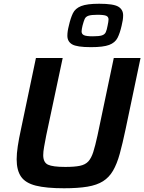

<svg xmlns="http://www.w3.org/2000/svg" viewBox="-20 -998 771 1026"><path d="M322 8Q227 8 171.5 -6Q116 -20 92.5 -54Q69 -88 69 -147Q69 -177 75 -217Q81 -257 92 -307L172 -688H315L227 -274Q220 -238 215.5 -212.5Q211 -187 211 -169Q211 -130 236.5 -118Q262 -106 329 -106Q378 -106 407 -112Q436 -118 452 -135.5Q468 -153 478.5 -186Q489 -219 501 -274L588 -688H731L651 -307Q635 -231 620 -176.5Q605 -122 584 -86Q563 -50 530.5 -29.5Q498 -9 447.5 -0.5Q397 8 322 8ZM466 -746Q391 -746 365.5 -761Q340 -776 340 -807Q340 -819 342 -832.5Q344 -846 348 -861Q357 -901 369.5 -927Q382 -953 413.5 -965.5Q445 -978 510 -978Q586 -978 612 -962.5Q638 -947 638 -916Q638 -904 636 -890.5Q634 -877 630 -861Q621 -821 608 -795.5Q595 -770 563.5 -758Q532 -746 466 -746ZM476 -804Q510 -804 525 -809Q540 -814 545.5 -826.5Q551 -839 555 -861Q557 -872 558.5 -879.5Q560 -887 560 -894Q560 -908 548 -913.5Q536 -919 500 -919Q468 -919 453 -914Q438 -909 432.5 -896.5Q427 -884 421 -861Q419 -852 417.5 -844Q416 -836 416 -830Q416 -816 428.5 -810Q441 -804 476 -804Z"/></svg>

Font: Saira SemiBold
Style: Italic
Weight: 600
Italic angle: -12°
Designer: Hector Gatti with collaboration of the Omnibus-Type team
Foundry: Omnibus-Type
Version: Version 1.100; ttfautohint (v1.8.3)